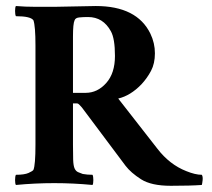

<svg xmlns="http://www.w3.org/2000/svg" viewBox="-20 -601 693 628"><path d="M158.7 -578.7 293.3 -581.3Q428 -581.3 472 -490.7Q486.7 -460 486.7 -426.7Q486.7 -393.3 474 -369.3Q461.3 -345.3 442.7 -325.3Q406.7 -288 366.7 -278.7L494.7 -114.7Q534.7 -62.7 589.3 -41.3Q618.7 -29.3 640 -29.3Q644 -24 642.7 -11.3Q641.3 1.3 640 4Q602.7 6.7 538.7 6.7Q474.7 6.7 441.3 -14.7Q408 -36 390.7 -58.7L248 -249.3Q245.3 -252 240.7 -257.3Q236 -262.7 232 -262.7H218.7V-128Q218.7 -98.7 219.3 -78.7Q220 -58.7 224 -50Q228 -41.3 235.3 -38Q242.7 -34.7 250.7 -32Q265.3 -29.3 282.7 -29.3Q285.3 -24 285.3 -12Q285.3 0 282.7 4Q157.3 -8 32 4Q29.3 0 29.3 -12Q29.3 -24 32 -29.3Q60 -29.3 73.3 -35.3Q86.7 -41.3 89.3 -45.3Q96 -61.3 96 -128V-452Q96 -516 89.3 -534.7Q80 -548 32 -548Q29.3 -553.3 29.3 -565.3Q29.3 -577.3 32 -581.3Q62.7 -578.7 96 -578.7ZM342.7 -498.7Q317.3 -545.3 268 -545.3Q252 -545.3 239.3 -544Q226.7 -542.7 224 -534.7Q218.7 -524 218.7 -481.3V-297.3H260Q298.7 -297.3 327.3 -329.3Q356 -361.3 356 -418Q356 -474.7 342.7 -498.7Z"/></svg>

Font: Ramaraja
Style: Regular
Weight: 400
Designer: Appaji Ambarisha Darbha
Foundry: Andhrapradesh Society for Knowledge Networks
Version: Version 1.0.4; ttfautohint (v1.2.25-373a) -l 7 -r 28 -G 50 -